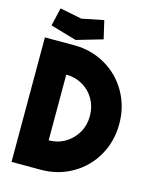

<svg xmlns="http://www.w3.org/2000/svg" viewBox="-129 -968 840 1053"><g transform="rotate(15 291.0 -441.5)"><path d="M40 -707H206Q304 -707 384.5 -660.5Q465 -614 511 -533Q557 -452 557 -354Q557 -255 511 -174Q465 -93 384.5 -46.5Q304 0 206 0H40ZM390 -354Q390 -406 366 -448.5Q342 -491 299.5 -515.5Q257 -540 206 -540V-167Q257 -167 299 -192Q341 -217 365.5 -259.5Q390 -302 390 -354ZM58 -780 82 -883 206 -858 330 -883 354 -780 206 -737Z"/></g></svg>

Font: Lineal Heavy
Style: Regular
Weight: 900
Designer: Created by Frank Adebiaye with contributions from Anton Moglia & Ariel Martín Pérez
Created by Frank ADEBIAYE with FontF
Foundry: Velvetyne Type Foundry
Version: Version 2.000